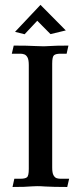

<svg xmlns="http://www.w3.org/2000/svg" viewBox="-20 -764 331 785"><path d="M254.9 0.5Q197.3 0.5 165 -1.5Q146.5 -2.9 131.8 -2.9Q121.6 -2.9 109.4 -2Q85.4 0.5 31.2 0.5L38.6 -33.2H64Q82.5 -33.2 90.1 -39.1Q97.7 -44.9 97.7 -73.2V-498Q97.7 -520 92.3 -529.5Q86.9 -539.1 79.3 -541.7Q71.8 -544.4 64 -544.4H28.3L36.1 -577.6Q93.8 -577.6 126 -575.7Q144.5 -574.7 159.2 -574.7Q169.4 -574.7 181.6 -575.7Q205.6 -577.6 259.8 -577.6L252.4 -544.4H227.1Q208.5 -544.4 200.9 -538.3Q193.4 -532.2 193.4 -503.9V-79.1Q193.4 -57.1 198.7 -47.6Q204.1 -38.1 211.4 -35.6Q218.8 -33.2 227.1 -33.2H262.7ZM186.5 -624.5 132.3 -679.2 80.6 -624 41.5 -633.8 145.5 -744.1 249 -639.6Z"/></svg>

Font: Quaaykop
Style: Medium
Weight: 500
Designer: Tup Wanders
Foundry: Free font, DO NOT SELL
Version: Version 1.00;July 31, 2023;FontCreator 11.5.0.2430 64-bit